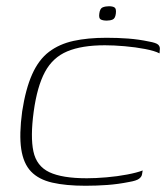

<svg xmlns="http://www.w3.org/2000/svg" viewBox="-20 -587 532 615"><path d="M51 -230Q62 -302 83 -349Q104 -396 137 -421Q170 -446 215.5 -456Q261 -466 321 -466Q357 -466 390.5 -463.5Q424 -461 457 -454Q480 -450 486.5 -444Q493 -438 492 -429L491 -416Q476 -424 445 -430Q414 -436 379 -439Q344 -442 316 -442Q242 -442 195.5 -422.5Q149 -403 124 -356.5Q99 -310 88 -230Q77 -149 87 -102Q97 -55 138 -35.5Q179 -16 258 -16Q286 -16 321 -19Q356 -22 387.5 -28Q419 -34 437 -41L435 -29Q434 -21 425.5 -14.5Q417 -8 393 -4Q358 3 323.5 5.5Q289 8 254 8Q191 8 147.5 -2Q104 -12 79.5 -37.5Q55 -63 48 -109.5Q41 -156 51 -230ZM322 -521Q310 -521 303 -524.5Q296 -528 298 -543Q300 -560 309 -563.5Q318 -567 329 -567Q341 -567 347 -563Q353 -559 351 -543Q349 -528 341 -524.5Q333 -521 322 -521Z"/></svg>

Font: Genos Thin ExtraLight
Style: Italic
Weight: 250
Italic angle: -8°
Version: Version 1.010